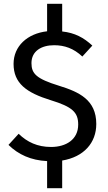

<svg xmlns="http://www.w3.org/2000/svg" viewBox="-20 -844 571 1019"><path d="M491 -186C491 -314 400 -356 293 -389C173 -426 147 -453 147 -509C147 -573 200 -604 267 -604C323 -604 371 -587 417 -544L470 -602C425 -644 377 -670 310 -677V-824H230V-678C125 -666 52 -599 52 -505C52 -402 120 -352 250 -312C364 -277 395 -248 395 -183C395 -103 330 -64 251 -64C179 -64 124 -90 79 -134L25 -75C77 -24 144 7 230 11V155H310V8C425 -11 491 -86 491 -186Z"/></svg>

Font: Fira Math
Style: Regular
Weight: 400
Designer: Xiangdong Zeng
Foundry: Xiangdong Zeng
Version: Version 0.3.4